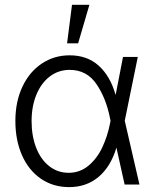

<svg xmlns="http://www.w3.org/2000/svg" viewBox="-20 -767 644 798"><path d="M43.9 -264.6Q43.9 -343.8 72.8 -405.8Q101.6 -467.8 153.1 -502.4Q204.6 -537.1 269.5 -537.1Q342.3 -537.1 390.1 -494.1Q438 -451.2 460 -374H460.9L491.2 -530.3H552.7L498.5 -265.1L559.6 0H498L463.9 -153.3Q439.9 -73.7 389.4 -31.5Q338.9 10.7 267.6 10.7Q200.7 10.7 149.9 -24.2Q99.1 -59.1 71.5 -121.6Q43.9 -184.1 43.9 -264.6ZM265.6 -48.8Q312 -48.8 347.7 -78.4Q383.3 -107.9 405.3 -154.8Q427.2 -201.7 437.5 -254.9L439.5 -265.1L437.5 -274.4Q421.4 -357.9 381.1 -417.2Q340.8 -476.6 269.5 -476.6Q223.6 -476.6 187.7 -449.7Q151.9 -422.9 131.6 -374.3Q111.3 -325.7 111.3 -263.7Q111.3 -201.7 130.4 -152.8Q149.4 -104 184.6 -76.4Q219.7 -48.8 265.6 -48.8ZM279.3 -747.1H351.6L304.7 -586.9H258.8Z"/></svg>

Font: Pretendard JP Light
Style: Regular
Weight: 300
Designer: Base glyphs from Inter by Rasmus Andersson; Hangeul glyphs from Noto Sans CJK(Source Han Sans) by Jang Soo-young and Kan
Foundry: Kil Hyung-jin
Version: Version 1.309